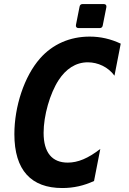

<svg xmlns="http://www.w3.org/2000/svg" viewBox="-20 -925 642 959"><path d="M372.6 -784.7H477.5C486.3 -784.7 491.7 -789.1 493.2 -797.9L511.2 -888.7C513.2 -898.4 508.3 -904.8 498 -904.8H393.1C384.3 -904.8 378.9 -900.4 377.4 -891.6L359.4 -800.8C357.4 -791 362.3 -784.7 372.6 -784.7ZM291 14.2C347.7 14.2 399.4 2.4 449.7 -21L481 -181.2C419.9 -133.8 369.1 -112.8 318.4 -112.8C240.2 -112.8 197.8 -162.6 197.8 -261.7C197.8 -347.2 229 -457.5 272.9 -524.9C308.6 -579.6 357.4 -613.8 418.5 -613.8C468.8 -613.8 520.5 -590.3 551.8 -546.9L583 -707C532.7 -730.5 482.4 -742.2 427.7 -742.2C329.6 -742.2 242.7 -704.6 179.7 -632.8C101.1 -543.5 51.8 -393.1 51.8 -254.9C51.8 -74.2 136.2 14.2 291 14.2Z"/></svg>

Font: Hack
Style: Bold Oblique
Weight: 700
Italic angle: -12°
Monospace: yes
Designer: Christopher Simpkins
Foundry: Christopher Simpkins
Version: Version 2.010